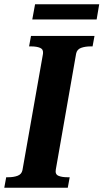

<svg xmlns="http://www.w3.org/2000/svg" viewBox="-42 -878 484 898"><path d="M63 -82 159 -626Q162 -647 146 -654Q130 -661 103 -661H94L103 -710H400L391 -661H382Q356 -661 337 -654Q318 -647 314 -627L219 -85Q215 -63 231 -56Q247 -49 274 -49H284L275 0H-22L-13 -49H-4Q22 -49 40.5 -56Q59 -63 63 -82ZM122 -858H422L410 -787H109Z"/></svg>

Font: Roboto Serif 72pt SemiCondensed SemiBold
Style: Italic
Weight: 600
Width: 4
Italic angle: -10°
Designer: Greg Gazdowicz
Foundry: Commercial Type
Version: Version 1.008